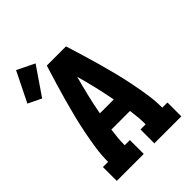

<svg xmlns="http://www.w3.org/2000/svg" viewBox="-240 -958 1077 1077"><g transform="rotate(-45 298.0 -419.5)"><path d="M44 0V-110H85Q85 -164 93 -217Q101 -270 111.5 -322.5Q122 -375 135 -426.5Q148 -478 162.5 -530Q177 -582 192.5 -633Q208 -684 224 -735H376Q392 -684 407.5 -633Q423 -582 437.5 -530Q452 -478 465 -426.5Q478 -375 488.5 -322.5Q499 -270 507 -217Q515 -164 515 -110H556V0H342V-110H383Q383 -139 380.5 -168Q378 -197 374 -225H226Q222 -197 219.5 -168Q217 -139 217 -110H258V0ZM245 -335H355Q344 -395 330 -453.5Q316 -512 300 -570Q284 -512 270 -453.5Q256 -395 245 -335ZM75 -623 -4 -661 84 -839 188 -788Z"/></g></svg>

Font: Iosevka Curly Slab XBdEx
Style: Regular
Weight: 800
Width: 7
Monospace: yes
Designer: Belleve Invis
Foundry: Belleve Invis
Version: Version 11.0.0; ttfautohint (v1.8.3)